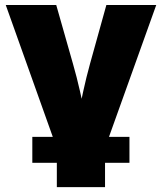

<svg xmlns="http://www.w3.org/2000/svg" viewBox="-20 -556 658 780"><path d="M214.8 57.1 3.4 -535.6H208.5L276.4 -296.9Q292 -242.7 304.7 -186.5Q317.4 -130.4 330.1 -67.9H293.9Q306.2 -130.4 318.4 -186.3Q330.6 -242.2 345.7 -296.9L412.1 -535.6H614.7L402.3 57.1ZM210.9 204.1V-2.4H406.7V204.1ZM111.3 105.5V0H505.9V105.5Z"/></svg>

Font: Inter 20pt Black
Style: Regular
Weight: 900
Version: Version 4.001;git-66647c0bb